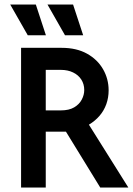

<svg xmlns="http://www.w3.org/2000/svg" viewBox="-20 -839 594 859"><path d="M74.3 0V-625H256.2Q322.2 -625 369.1 -599Q416 -572.9 441 -529.5Q466 -486.1 466 -434.7Q466 -402.1 455.6 -372.9Q445.1 -343.8 425.3 -320.8Q405.6 -297.9 377.8 -281.2L554.2 0H428.5L275 -250H184.7V0ZM184.7 -345.1H252.1Q288.9 -345.1 311.8 -358.7Q334.7 -372.2 345.8 -393.4Q356.9 -414.6 356.9 -436.1Q356.9 -462.5 343.8 -483Q330.6 -503.5 306.9 -514.9Q283.3 -526.4 252.1 -526.4H184.7ZM270.8 -681.2 192.4 -818.8H306.9L352.1 -681.2ZM104.2 -681.2 25.7 -818.8H140.3L185.4 -681.2Z"/></svg>

Font: Afacad Flux SemiBold
Style: Regular
Weight: 600
Designer: Kristian Moeller
Foundry: Dicotype
Version: Version 1.100